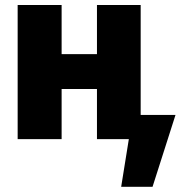

<svg xmlns="http://www.w3.org/2000/svg" viewBox="-20 -550 736 759"><path d="M223.6 -530.3H49.8V0H223.6V-198.2H363.3V0H489.3L459 188.5H583L673.8 -95.7H536.1V-530.3H363.3V-335.9H223.6Z"/></svg>

Font: Pretendard Black
Style: Regular
Weight: 900
Designer: Base glyphs from Inter by Rasmus Andersson; Hangeul glyphs from Noto Sans CJK(Source Han Sans) by Jang Soo-young and Kan
Foundry: Kil Hyung-jin
Version: Version 1.309;Glyphs 3.2 (3225)